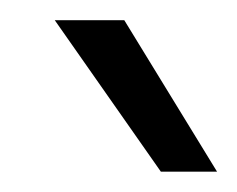

<svg xmlns="http://www.w3.org/2000/svg" viewBox="-20 -770 235 190"><path d="M34.2 -750H103L194.8 -600.1H139.2Z"/></svg>

Font: Oakes Grotesk
Style: Light Italic
Weight: 300
Designer: Samuel Oakes
Foundry: Samuel Oakes
Version: Version 1.0 | wf-rip DC20170320